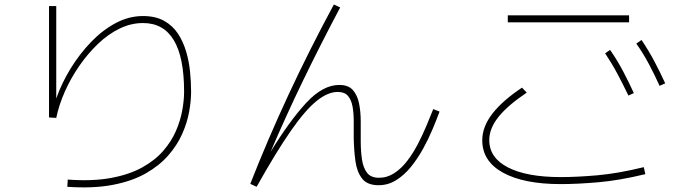

<svg xmlns="http://www.w3.org/2000/svg" viewBox="-20 -792 3040 850"><path d="M278 35 280 3Q389 11 470.5 -4Q552 -19 609 -50.5Q666 -82 702.5 -124Q739 -166 759 -212.5Q779 -259 787 -304Q795 -349 795 -386Q795 -690 613 -690Q560 -690 509.5 -665.5Q459 -641 414 -598Q369 -555 331.5 -501Q294 -447 267.5 -387.5Q241 -328 229 -270L197 -272V-765H229V-356Q253 -424 292.5 -488.5Q332 -553 383 -606Q434 -659 492.5 -690Q551 -721 613 -721Q668 -721 706 -700Q744 -679 767.5 -643.5Q791 -608 804 -564Q817 -520 821.5 -473.5Q826 -427 826 -385Q826 -346 817.5 -298Q809 -250 787 -200Q765 -150 725.5 -104.5Q686 -59 625.5 -24.5Q565 10 479 26.5Q393 43 278 35Z M1898 -309 1926 -298Q1913 -263 1895 -220Q1877 -177 1853 -133.5Q1829 -90 1799.5 -53.5Q1770 -17 1734 5.5Q1698 28 1656 28Q1606 28 1583 -1.5Q1560 -31 1553.5 -79Q1547 -127 1546 -180Q1546 -219 1546 -255.5Q1546 -292 1540.5 -321.5Q1535 -351 1520 -368Q1505 -385 1475 -385Q1431 -385 1381 -344.5Q1331 -304 1267 -212Q1203 -120 1116 35L1088 22Q1164 -172 1256 -370Q1348 -568 1458 -772L1486 -759Q1399 -595 1322 -436Q1245 -277 1178 -120Q1262 -257 1335.5 -336.5Q1409 -416 1482 -416Q1522 -416 1542 -393.5Q1562 -371 1569.5 -334.5Q1577 -298 1577 -254Q1577 -210 1577 -166.5Q1577 -123 1582.5 -86Q1588 -49 1605 -27Q1622 -5 1658 -5Q1694 -5 1725.5 -25.5Q1757 -46 1783 -80Q1809 -114 1830 -154.5Q1851 -195 1868 -235.5Q1885 -276 1898 -309Z M2765 -724V-693H2228V-724ZM2900 -412Q2878 -461 2853 -508Q2828 -555 2797 -599L2820 -615Q2852 -568 2877.5 -519.5Q2903 -471 2925 -423ZM2762 -369Q2739 -417 2714 -464Q2689 -511 2659 -556L2681 -571Q2713 -525 2738.5 -476.5Q2764 -428 2786 -380ZM2830 -52 2837 -21Q2721 7 2628 15Q2535 23 2462 23Q2299 23 2207 -27.5Q2115 -78 2115 -171Q2115 -231 2160 -289Q2205 -347 2291 -404L2312 -382Q2227 -325 2186.5 -274Q2146 -223 2146 -172Q2146 -93 2229.5 -50.5Q2313 -8 2462 -8Q2534 -8 2625 -16Q2716 -24 2830 -52Z"/></svg>

Font: Murecho ExtraLight
Style: Regular
Weight: 200
Designer: Neil Summerour
Foundry: Positype
Version: Version 1.010; ttfautohint (v1.8.3)